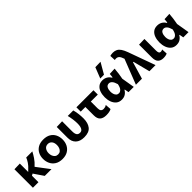

<svg xmlns="http://www.w3.org/2000/svg" viewBox="319 -2221 3668 3668"><g transform="rotate(-45 2153.0 -387.0)"><path d="M61.5 0V-499L211 -503.5V-276.5L248 -312.5Q295.5 -355 328.5 -404Q361.5 -453 379.5 -499H544.5Q519.5 -449.5 477.8 -386.2Q436 -323 367 -260L432 -174Q462 -134.5 496 -89.5Q530 -44 563.5 0H381.5Q361 -30 341.5 -59Q322 -87.5 301.5 -117.5L248.5 -195.5L211 -175.5V0Z M853.5 13.5Q763 13.5 703.8 -23.8Q644.5 -61 615.8 -121.2Q587 -181.5 587 -251Q587 -325.5 617.2 -384.8Q647.5 -444 706.2 -478.2Q765 -512.5 850.5 -512.5Q939 -512.5 997.8 -477.8Q1056.5 -443 1086 -383.8Q1115.5 -324.5 1115.5 -251Q1115.5 -175.5 1084.8 -115.8Q1054 -56 995.8 -21.2Q937.5 13.5 853.5 13.5ZM853 -108.5Q890.5 -108.5 914.8 -128.8Q939 -149 951.2 -181.5Q963.5 -214 963.5 -251Q963.5 -316.5 933 -353.5Q902.5 -390.5 852.5 -390.5Q797.5 -390.5 768.5 -350.2Q739.5 -310 739.5 -251Q739.5 -214 752.2 -181.5Q765 -149 790.2 -128.8Q815.5 -108.5 853 -108.5Z M1439 13.5Q1327 13.5 1265.8 -44.5Q1204.5 -102.5 1204.5 -207V-499L1353.5 -503.5V-231Q1353.5 -168.5 1373.8 -137Q1394 -105.5 1440.5 -105.5Q1476.5 -105.5 1496.8 -127Q1517 -148.5 1525 -184.2Q1533 -220 1533 -263.5Q1533 -320.5 1524 -384.2Q1515 -448 1501.5 -499H1651Q1665.5 -446 1674 -382.8Q1682.5 -319.5 1682.5 -253.5Q1682.5 -128 1626 -57.2Q1569.5 13.5 1439 13.5Z M2036.5 13.5Q1949 13.5 1905 -27Q1861 -67.5 1861 -157.5V-382H1735.5V-499H2196.5V-382H2008V-201.5Q2008 -155.5 2025.2 -132Q2042.5 -108.5 2085 -108.5Q2103 -108.5 2124.2 -114.2Q2145.5 -120 2164 -134.5L2173 -14Q2151.5 -2 2116 5.8Q2080.5 13.5 2036.5 13.5Z M2453.5 13Q2386 13 2341.5 -24.2Q2297 -61.5 2275.2 -121.5Q2253.5 -181.5 2253.5 -250.5Q2253.5 -324.5 2274.2 -384Q2295 -443.5 2338.2 -478.2Q2381.5 -513 2448 -513Q2506.5 -513 2549.8 -487Q2593 -461 2617.5 -416.5H2629Q2632 -438 2633.8 -458.5Q2635.5 -479 2637 -499L2774 -505.5Q2770 -445.5 2761.2 -382.8Q2752.5 -320 2741.5 -264.5Q2753 -198.5 2764 -132.5Q2774.5 -66 2786 0H2644.5Q2640.5 -21 2637 -42.5Q2633 -63.5 2629 -84.5H2620Q2597 -42 2555.8 -14.5Q2514.5 13 2453.5 13ZM2501 -113Q2536 -113 2565.5 -145.5Q2595 -178 2608.5 -251.5Q2588.5 -322.5 2559.8 -353.5Q2531 -384.5 2497.5 -384.5Q2448.5 -384.5 2427.2 -344.8Q2406 -305 2406 -249Q2406 -214 2416 -183Q2426 -152 2447 -132.5Q2468 -113 2501 -113ZM2446.5 -565.5Q2468 -620.5 2490 -675.5Q2511.5 -730.5 2533 -785L2676.5 -788.5Q2643.5 -731.5 2611.5 -676.5Q2579.5 -621 2548.5 -567Z M2844 0Q2870.5 -67.5 2899 -140.5Q2927 -213.5 2954 -282.5Q2974.5 -334.5 2996.8 -391.5Q3019 -448.5 3041 -505Q3020 -569.5 2995 -596.5Q2970 -623.5 2929.5 -623.5Q2923 -623.5 2913.5 -622.5Q2904 -621.5 2893.5 -618.5L2888 -734.5Q2903.5 -739 2923.2 -742.2Q2943 -745.5 2965 -745.5Q3015.5 -745.5 3053.5 -726.2Q3091.5 -707 3121.2 -663Q3151 -619 3178 -545L3275 -276Q3298.5 -211.5 3315.2 -165.2Q3332 -119 3346 -80.5Q3360 -41.5 3375 0H3209Q3195.5 -52 3182.5 -104Q3169 -156 3155.5 -208.5L3121 -343H3108.5L3068 -206Q3052 -152 3037 -101Q3022 -50 3007 0Z M3579 13.5Q3508 13.5 3468 -25Q3428 -63.5 3428 -151.5V-499L3577.5 -503.5V-188Q3577.5 -151 3588.2 -129.8Q3599 -108.5 3629 -108.5Q3640 -108.5 3650.8 -111.2Q3661.5 -114 3674.5 -123L3681.5 -7Q3665 2.5 3637.8 8Q3610.5 13.5 3579 13.5Z M3933 13Q3865.5 13 3821 -24.2Q3776.5 -61.5 3754.8 -121.5Q3733 -181.5 3733 -250.5Q3733 -324.5 3753.8 -384Q3774.5 -443.5 3817.8 -478.2Q3861 -513 3927.5 -513Q3986 -513 4029.2 -487Q4072.5 -461 4097 -416.5H4108.5Q4111.5 -438 4113.2 -458.5Q4115 -479 4116.5 -499L4253.5 -505.5Q4249.5 -445.5 4240.8 -382.8Q4232 -320 4221 -264.5Q4232.5 -198.5 4243.5 -132.5Q4254 -66 4265.5 0H4124Q4120 -21 4116.5 -42.5Q4112.5 -63.5 4108.5 -84.5H4099.5Q4076.5 -42 4035.2 -14.5Q3994 13 3933 13ZM3980.5 -113Q4015.5 -113 4045 -145.5Q4074.5 -178 4088 -251.5Q4068 -322.5 4039.2 -353.5Q4010.5 -384.5 3977 -384.5Q3928 -384.5 3906.8 -344.8Q3885.5 -305 3885.5 -249Q3885.5 -214 3895.5 -183Q3905.5 -152 3926.5 -132.5Q3947.5 -113 3980.5 -113Z"/></g></svg>

Font: Heraclito
Style: Bold
Weight: 700
Designer: Kostas Bartsokas (font) & Cristiano Sobral (main changes)
Foundry: Kostas Bartsokas (font) & Cristiano Sobral (main changes)
Version: Version 1.00;July 8, 2020;FontCreator 13.0.0.2655 64-bit